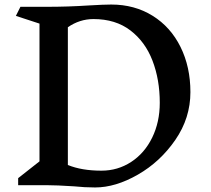

<svg xmlns="http://www.w3.org/2000/svg" viewBox="-20 -816 929 846"><path d="M819 -410Q819 -296 752.5 -199.5Q686 -103 587.5 -46.5Q489 10 399 10Q353 10 306 5Q229 0 187 0H60V-31L154 -105V-712L50 -746L70 -786H186Q281 -786 371 -792Q439 -796 470 -796Q573 -796 652.5 -746.5Q732 -697 775.5 -609Q819 -521 819 -410ZM684 -363Q684 -465 652 -548.5Q620 -632 554.5 -682Q489 -732 392 -732Q331 -732 279 -696V-89Q340 -64 427 -64Q499 -64 558 -102.5Q617 -141 650.5 -209.5Q684 -278 684 -363Z"/></svg>

Font: Inknut
Style: Antiqua
Weight: 400
Designer: Claus Eggers Srensen
Foundry: Claus Eggers Srensen
Version: Version 1.000; ttfautohint (v1.2) -l 7 -r 28 -G 50 -x 13 -D 